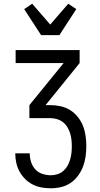

<svg xmlns="http://www.w3.org/2000/svg" viewBox="-20 -789 540 1032"><path d="M253 223Q227 223 202.5 218.5Q178 214 155.5 202.5Q133 191 115 173Q97 155 85 133Q73 111 67.5 86Q62 61 62 36V35H140V36Q140 59 147 81.5Q154 104 169.5 121Q185 138 207.5 145.5Q230 153 253 153Q271 153 288.5 147.5Q306 142 320 130Q334 118 343 102Q352 86 357 68.5Q362 51 364 33Q366 15 366 -3Q366 -21 364 -39Q362 -57 356.5 -74Q351 -91 341.5 -106.5Q332 -122 317.5 -133Q303 -144 285.5 -149Q268 -154 250 -154H138V-224L322 -450H64V-520H408V-450L225 -224H250Q278 -224 305.5 -218Q333 -212 356.5 -197.5Q380 -183 398 -160.5Q416 -138 426 -112.5Q436 -87 440 -59Q444 -31 444 -3Q444 25 440 53Q436 81 426 107Q416 133 399 156Q382 179 359 194.5Q336 210 308.5 216.5Q281 223 253 223ZM201 -600 110 -740 153 -769 250 -657 347 -769 390 -740 299 -600Z"/></svg>

Font: Iosevka MaddieWtf
Style: Regular
Weight: 400
Monospace: yes
Designer: Belleve Invis
Foundry: Belleve Invis
Version: Version 31.3.0; ttfautohint (v1.8.3)